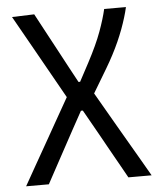

<svg xmlns="http://www.w3.org/2000/svg" viewBox="-51 -543 636 778"><g transform="rotate(-5 267.0 -153.5)"><path d="M23.8 192Q33.5 174.9 45.3 154Q57.1 133.2 70.4 109.5Q83.8 85.7 98.8 59.5Q113.8 33.2 129.9 4.7Q146 -23.8 163.2 -54.3L219.5 -153.6L162.8 -254.5Q129.3 -313.8 94.8 -375.4Q60.4 -437.1 26.7 -496.2L117.2 -499.3Q134.5 -466.8 157.4 -424.2Q180.2 -381.6 202.1 -341Q224 -300.5 238.1 -273.6L272.1 -210.8H278.7L318 -284.4Q355.4 -355 373.9 -405.8Q392.5 -456.7 401.5 -496.2H490Q485.7 -476.6 478.9 -454.5Q472.2 -432.4 463.4 -408.6Q454.5 -384.8 443.3 -359.5Q432.1 -334.3 418.2 -307.8Q404.4 -281.4 388.1 -254.1L331.1 -158.8L411.7 -19.3Q439.9 28.8 460.6 64.8Q481.3 100.8 499.1 131Q516.8 161.2 534.3 192H439.8Q427.4 169.6 414.9 147.4Q402.4 125.2 390 103.2Q377.5 81.2 365 58.6Q352.5 35.9 339.6 12.9L279.5 -93.6H271.8L231.9 -21.1Q193 50.3 165.1 101.9Q137.3 153.5 116.3 192Z"/></g></svg>

Font: Commissioner Thin
Style: Regular
Weight: 100
Designer: Kostas Bartsokas
Foundry: Kostas Bartsokas
Version: Version 1.001;gftools[0.9.23]